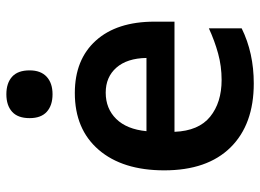

<svg xmlns="http://www.w3.org/2000/svg" viewBox="-127 -680 817 603"><g transform="rotate(-90 281.5 -378.5)"><path d="M321 10Q192 10 120 -63Q48 -136 48 -271Q48 -402 112.5 -477Q177 -552 291 -552Q396 -552 455.5 -486Q515 -420 515 -302V-239H169Q172 -163 216.5 -127Q261 -91 332 -91Q375 -91 415 -102Q455 -113 494 -131V-28Q417 10 321 10ZM401 -327Q400 -388 370.5 -421.5Q341 -455 292 -455Q242 -455 209.5 -422Q177 -389 171 -327ZM287 -622Q252 -622 232 -640Q212 -658 212 -694Q212 -731 232 -749Q252 -767 287 -767Q322 -767 342 -749Q362 -731 362 -694Q362 -659 342 -640.5Q322 -622 287 -622Z"/></g></svg>

Font: Noto Sans Mono SemiCondensed SemiBold
Style: Regular
Weight: 600
Width: 4
Designer: Monotype Design Team
Foundry: Monotype Imaging Inc.
Version: Version 2.014; ttfautohint (v1.8.4.7-5d5b)